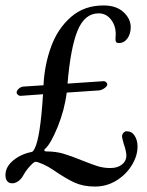

<svg xmlns="http://www.w3.org/2000/svg" viewBox="-30 -649 540 705"><path d="M475 -111Q475 -76 453.5 -41.5Q432 -7 396.5 14.5Q361 36 319 36Q276 36 244 21.5Q212 7 164 -26Q148 -37 128 -46Q108 -55 100 -55Q95 -55 80.5 -39.5Q66 -24 56 -6Q48 9 36 17Q24 25 13 24Q3 24 -3.5 16Q-10 8 -10 -6Q-10 -36 18 -59.5Q46 -83 86 -91Q90 -92 92.5 -95.5Q95 -99 97 -103Q118 -143 128 -303L45 -297Q40 -297 35.5 -301Q31 -305 31 -309Q31 -316 38.5 -323Q46 -330 55 -331L130 -336V-341Q134 -413 158 -478.5Q182 -544 230.5 -586.5Q279 -629 350 -629Q397 -629 423.5 -604.5Q450 -580 450 -549Q450 -525 438 -508Q426 -491 406 -491Q399 -491 396.5 -494.5Q394 -498 394 -505L395 -527Q394 -557 376.5 -578.5Q359 -600 332 -600Q281 -600 255 -537Q229 -474 218 -342L351 -351Q356 -351 360 -347Q364 -343 364 -339Q364 -333 354 -325.5Q344 -318 333 -317L215 -309Q207 -245 181.5 -182.5Q156 -120 135 -102Q132 -100 133 -96.5Q134 -93 139 -93Q175 -93 203.5 -84.5Q232 -76 271 -60Q306 -46 328 -39Q350 -32 375 -32Q402 -32 418 -45Q434 -58 434 -77Q434 -94 424 -122Q418 -144 418 -148Q418 -155 423 -161Q428 -167 435 -167Q454 -167 464.5 -150.5Q475 -134 475 -111Z"/></svg>

Font: EB Garamond
Style: Regular
Weight: 400
Designer: Georg Duffner and Octavio Pardo
Foundry: Georg Duffner
Version: Version 1.000; ttfautohint (v1.6)